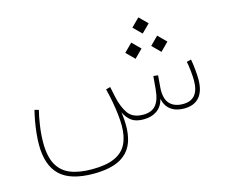

<svg xmlns="http://www.w3.org/2000/svg" viewBox="-118 -799 1449 1216"><g transform="rotate(-15 606.5 -191.5)"><path d="M748 0Q799.8 0 835.2 -24.4Q870.6 -48.8 883.3 -97.7Q892.6 -50.8 926.3 -25.4Q960 0 1013.7 0Q1079.6 0 1113.8 -39.3Q1147.9 -78.6 1147.9 -155.8Q1147.9 -184.1 1144 -222.9Q1140.1 -261.7 1134.8 -288.6L1105.5 -281.2Q1110.8 -257.3 1114.7 -219.7Q1118.7 -182.1 1118.7 -156.2Q1118.7 -29.3 1014.2 -29.3Q955.6 -29.3 925.5 -63.5Q895.5 -97.7 901.4 -171.4L907.7 -246.1L877.4 -249.5L870.1 -167Q863.8 -93.8 835.7 -61.5Q807.6 -29.3 753.9 -29.3Q685.5 -29.3 655 -72Q624.5 -114.7 609.4 -185.5L595.2 -252.9L566.4 -245.1Q577.6 -201.7 585.7 -157.5Q593.8 -113.3 598.4 -72.8Q603 -32.2 603 1.5Q603 73.7 578.4 122.6Q553.7 171.4 498.5 196Q443.4 220.7 350.6 220.7Q265.6 220.7 208.7 197.5Q151.9 174.3 123 121.3Q94.2 68.4 94.2 -21.5Q94.2 -75.2 102.8 -133.3Q111.3 -191.4 121.6 -230L94.7 -237.3Q87.9 -210.4 80.8 -172.6Q73.7 -134.8 69.3 -93.5Q64.9 -52.2 64.9 -14.6Q64.9 119.1 133.8 184.8Q202.6 250.5 353 250.5Q465.8 250.5 530.5 213.9Q595.2 177.2 616.9 104Q638.7 30.8 622.6 -79.6Q640.1 -42.5 668.5 -21.2Q696.8 0 748 0ZM743.7 -437 796.9 -383.8 850.1 -437 796.9 -490.2ZM913.6 -437 966.8 -383.8 1020 -437 966.8 -490.2ZM828.6 -579.6 881.8 -526.4 935.1 -579.6 881.8 -632.8Z"/></g></svg>

Font: Estedad-FD-VF Thin
Style: Regular
Weight: 100
Designer: Amin Abedi
Version: Version 5.0